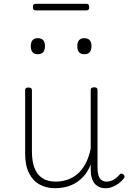

<svg xmlns="http://www.w3.org/2000/svg" viewBox="-20 -977 686 1016"><path d="M270 19Q227 19 191 0Q155 -19 134 -60Q113 -101 113 -166V-499Q113 -507 117 -510.5Q121 -514 130 -514Q140 -514 144.5 -510.5Q149 -507 149 -499V-174Q149 -125 162 -89.5Q175 -54 203 -35Q231 -16 275 -16Q305 -16 333.5 -25Q362 -34 387 -54Q412 -74 431 -108Q450 -142 460 -191V-500Q460 -508 464.5 -511.5Q469 -515 479 -515Q488 -515 492 -511.5Q496 -508 496 -500V-91Q496 -68 500.5 -51Q505 -34 516 -25Q527 -16 544 -16Q555 -16 566 -19.5Q577 -23 588.5 -30.5Q600 -38 611 -51Q616 -58 621.5 -58.5Q627 -59 633 -54Q638 -50 639 -44.5Q640 -39 636 -34Q625 -19 609 -7Q593 5 575 12Q557 19 538 19Q520 19 506 13Q492 7 481.5 -5Q471 -17 465.5 -35.5Q460 -54 460 -79V-106Q444 -67 421 -42.5Q398 -18 372.5 -4.5Q347 9 320.5 14Q294 19 270 19ZM180 -690Q161 -690 152 -701Q143 -712 143 -733Q143 -754 152.5 -764.5Q162 -775 180 -775Q199 -775 208.5 -764.5Q218 -754 218 -733Q218 -711 208 -700.5Q198 -690 180 -690ZM427 -690Q407 -690 398 -701Q389 -712 389 -733Q389 -754 398.5 -764.5Q408 -775 426 -775Q445 -775 454.5 -764.5Q464 -754 464 -733Q464 -711 454.5 -700.5Q445 -690 427 -690ZM169 -922Q161 -922 157.5 -926Q154 -930 154 -939Q154 -948 157.5 -952.5Q161 -957 169 -957H437Q445 -957 448.5 -952.5Q452 -948 452 -939Q452 -930 448.5 -926Q445 -922 437 -922Z"/></svg>

Font: Playwrite BE WAL Thin
Style: Regular
Weight: 250
Version: Version 1.002